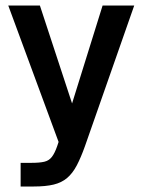

<svg xmlns="http://www.w3.org/2000/svg" viewBox="-20 -516 518 698"><path d="M55 162V76H94Q124 76 141 72Q158 68 168.5 54.5Q179 41 188 15L193 0L10 -496H125L242 -140L353 -496H468L289 15Q274 57 259 85.5Q244 114 224 131Q204 148 175 155Q146 162 103 162Z"/></svg>

Font: Atkinson Hyperlegible Next Medium
Style: Regular
Weight: 500
Designer: Elliott Scott, Megan Eiswerth, Linus Boman, Theodore Petrosky, Letters from Sweden
Foundry: Applied Design Works, Letters from Sweden
Version: Version 2.001